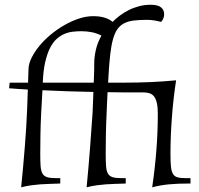

<svg xmlns="http://www.w3.org/2000/svg" viewBox="-20 -779 846 815"><path d="M727.5 -438Q715.3 -358.9 709.5 -278.3Q703.6 -197.8 703.6 -126Q703.6 -92.8 705.6 -72.5Q707.5 -52.2 713.9 -41.3Q720.2 -30.3 732.7 -26.6Q745.1 -22.9 766.6 -22.9H788.6V0H780.8Q734.9 0 698 3.4Q661.1 6.8 626 16.1Q637.7 -63 643.8 -141.6Q649.9 -220.2 649.9 -295.9Q649.9 -323.2 646 -340.8Q642.1 -358.4 634.5 -368.7Q627 -378.9 615.7 -382.8Q604.5 -386.7 590.3 -386.7Q550.8 -386.7 512.7 -386.7Q474.6 -386.7 436.5 -387.7L432.6 -299.8Q430.2 -250 429.4 -203.9Q428.7 -157.7 428.7 -126Q428.7 -94.2 430.2 -74.2Q431.6 -54.2 437.7 -43Q443.8 -31.7 456.8 -27.3Q469.7 -22.9 492.7 -22.9H513.7V0Q490.2 1 469.7 1.5Q449.2 2 429.7 3.4Q410.2 4.9 390.1 7.6Q370.1 10.3 347.7 16.1Q356 -70.3 362.1 -149.4Q368.2 -228.5 373 -300.8L376.5 -388.7Q319.3 -389.6 265.4 -391.6Q211.4 -393.6 160.2 -396L154.8 -299.8Q152.3 -250 151.6 -203.9Q150.9 -157.7 150.9 -126Q150.9 -94.2 152.3 -74.2Q153.8 -54.2 159.9 -43Q166 -31.7 179 -27.3Q191.9 -22.9 214.8 -22.9H235.8V0Q212.4 1 191.9 1.5Q171.4 2 151.9 3.4Q132.3 4.9 112.3 7.6Q92.3 10.3 69.8 16.1Q74.2 -26.9 78.1 -70.6Q82 -114.3 85.4 -156.7Q88.9 -199.2 91.3 -239.3Q93.8 -279.3 95.2 -315.4L98.1 -398.9Q77.6 -399.9 57.6 -401.4Q37.6 -402.8 18.6 -404.3L21 -428.2H99.1L101.1 -486.8Q101.6 -508.8 114.3 -534.2Q127 -559.6 147.5 -584.5Q168 -609.4 195.3 -632.1Q222.7 -654.8 252.9 -672.1Q283.2 -689.5 314.7 -700Q346.2 -710.4 375.5 -710.4Q403.8 -710.4 424.6 -703.9Q445.3 -697.3 458 -686Q470.7 -699.2 487.8 -712.2Q504.9 -725.1 525.4 -735.6Q545.9 -746.1 569.6 -752.4Q593.3 -758.8 619.1 -758.8Q650.4 -758.8 663.6 -747.8Q676.8 -736.8 676.8 -718.8Q676.8 -710.4 673.8 -702.1Q670.9 -693.8 664.1 -686Q648.9 -689.9 634 -692.4Q619.1 -694.8 605 -694.8Q572.3 -694.8 548.3 -691.9Q524.4 -689 507.1 -680.2Q489.7 -671.4 478.3 -655Q466.8 -638.7 459.5 -612.1Q452.1 -585.4 447.8 -546.9Q443.4 -508.3 440.4 -455.1L439 -428.2H512.2Q561.5 -428.2 615.7 -430.4Q669.9 -432.6 727.5 -438ZM377.9 -428.2Q378.4 -443.8 378.9 -455.3Q379.4 -466.8 379.6 -475.8Q379.9 -484.9 379.9 -492.2Q379.9 -499.5 379.9 -506.3Q379.9 -537.1 387 -567.9Q394 -598.6 410.6 -627.9Q391.6 -637.7 370.4 -642.1Q349.1 -646.5 325.7 -646.5Q307.1 -646.5 288.3 -644.3Q269.5 -642.1 252.2 -634.5Q234.9 -627 219.2 -612.5Q203.6 -598.1 191.7 -574Q179.7 -549.8 171.6 -514.2Q163.6 -478.5 161.6 -428.2Z"/></svg>

Font: Simonetta
Style: Regular
Weight: 400
Version: Version 1.004